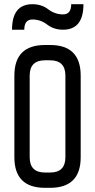

<svg xmlns="http://www.w3.org/2000/svg" viewBox="-20 -899 455 919"><path d="M219.7 -683.6Q366.2 -683.6 366.2 -537.1V-146.5Q366.2 0 219.7 0H195.3Q48.8 0 48.8 -146.5V-537.1Q48.8 -683.6 195.3 -683.6ZM219.7 -73.2Q293 -73.2 293 -146.5V-537.1Q293 -610.4 219.7 -610.4H195.3Q122.1 -610.4 122.1 -537.1V-146.5Q122.1 -73.2 195.3 -73.2ZM37.6 -756.8Q37.6 -878.9 135.3 -878.9Q179.2 -878.9 210.9 -854.5Q242.7 -830.1 281.7 -830.1Q320.8 -830.1 320.8 -878.9H379.4Q379.4 -756.8 281.7 -756.8Q237.8 -756.8 206.1 -781.2Q174.3 -805.7 135.3 -805.7Q96.2 -805.7 96.2 -756.8Z"/></svg>

Font: Saniretro
Style: Regular
Weight: 400
Designer: Jayvee D. Enaguas (Grand Chaos)
Version: Version 1.0 - 6/10/2013